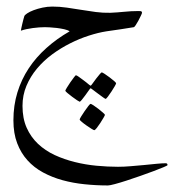

<svg xmlns="http://www.w3.org/2000/svg" viewBox="-20 -212 554 587"><path d="M492.2 293Q492.2 293.9 480.2 299.1Q468.3 304.2 450 311Q431.6 317.9 409.4 325.7Q387.2 333.5 366.9 340.1Q346.7 346.7 331.1 350.8Q315.4 355 310.1 355Q273.9 355 238.5 351.3Q203.1 347.7 171.1 338.9Q139.2 330.1 111.6 315.2Q84 300.3 64 278.1Q43.9 255.9 32.5 225.8Q21 195.8 21 155.8Q21 110.4 33.2 70.6Q45.4 30.8 67.9 -3.2Q90.3 -37.1 122.1 -65.4Q153.8 -93.8 192.9 -116.2Q187.5 -120.1 176.5 -122.6Q165.5 -125 153.8 -126.5Q142.1 -127.9 131.8 -128.4Q121.6 -128.9 117.2 -128.9Q100.6 -128.9 80.1 -126.2Q59.6 -123.5 43.9 -118.2Q43.9 -120.1 45.2 -126Q46.4 -131.8 48.1 -138.9Q49.8 -146 51.5 -152.6Q53.2 -159.2 54.2 -162.1Q55.2 -166 63 -171.1Q70.8 -176.3 83 -180.9Q95.2 -185.5 110.1 -188.7Q125 -191.9 140.1 -191.9Q162.1 -191.9 184.3 -188.7Q206.5 -185.5 228.5 -181.9Q250.5 -178.2 272.7 -175.3Q294.9 -172.4 316.9 -172.9Q338.4 -173.8 359.9 -176Q381.3 -178.2 401.9 -178.2Q404.8 -178.2 409.4 -178Q414.1 -177.7 414.1 -172.9Q414.1 -170.9 410.6 -163.8Q407.2 -156.7 403.1 -148.9Q398.9 -141.1 394.8 -135Q390.6 -128.9 389.2 -128.9Q372.6 -126 349.4 -122.6Q326.2 -119.1 305.2 -116.2Q280.3 -112.3 251.5 -103Q222.7 -93.8 194.1 -79.3Q165.5 -64.9 139.4 -45.7Q113.3 -26.4 93 -2.2Q72.8 22 60.8 50.5Q48.8 79.1 48.8 111.8Q48.8 149.9 61.5 178.5Q74.2 207 96.2 227.8Q118.2 248.5 147.2 262Q176.3 275.4 208.7 283.4Q241.2 291.5 275.1 294.7Q309.1 297.9 340.8 297.9Q358.9 297.9 379.9 296.1Q400.9 294.4 420.9 292.5Q440.9 290.5 458.3 288.8Q475.6 287.1 486.8 287.1Q492.2 287.1 492.2 293ZM335 42.5Q335 44.4 330.6 52Q326.2 59.6 320.6 68.1Q314.9 76.7 309.8 83.5Q304.7 90.3 302.7 90.3Q301.8 90.3 295.2 85.7Q288.6 81.1 280.8 75.2Q272 68.4 260.7 60.1Q257.8 57.6 256.6 58.1Q255.4 58.6 253.9 61Q246.1 71.3 240.2 80.1Q234.9 87.4 230 93.3Q225.1 99.1 223.6 99.1Q222.7 99.1 215.6 94.5Q208.5 89.8 200.4 83.7Q192.4 77.6 186 72.3Q179.7 66.9 179.7 65.4Q179.7 64 184.3 56.2Q189 48.3 194.8 40Q200.7 31.7 205.8 24.9Q210.9 18.1 211.9 18.1Q214.4 18.1 220.7 22.7Q227.1 27.3 234.4 32.7Q243.2 39.1 252.9 47.4Q255.9 49.8 256.8 50Q257.8 50.3 260.7 46.4L274.4 27.8Q279.8 21 284.7 15.1Q289.6 9.3 291 9.3Q293 9.3 300 13.9Q307.1 18.6 314.9 24.4Q322.8 30.3 328.9 35.6Q335 41 335 42.5ZM300.8 139.2Q300.8 140.6 296.4 148.2Q292 155.8 286.6 164.1Q281.2 172.4 275.9 179.2Q270.5 186 268.1 186Q266.6 186 259.5 181.6Q252.4 177.2 244.4 171.6Q236.3 166 230 160.6Q223.6 155.3 223.6 153.3Q223.6 151.4 228.3 143.8Q232.9 136.2 238.8 127.7Q244.6 119.1 250 112.3Q255.4 105.5 256.8 105.5Q258.8 105.5 265.9 110.1Q272.9 114.7 280.8 120.8Q288.6 127 294.7 132.3Q300.8 137.7 300.8 139.2Z"/></svg>

Font: Scheherazade Urdu
Style: Regular
Weight: 400
Designer: SIL International
Foundry: SIL International
Version: Version 1.005 (build 117/117)